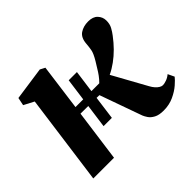

<svg xmlns="http://www.w3.org/2000/svg" viewBox="-132 -754 950 950"><g transform="rotate(-45 343.0 -279.0)"><path d="M529 9Q497 9 478 -1.2Q459 -11.5 450 -25Q441 -38.5 437 -48.5L358 -270L338.5 -270.5L322 -147H264L281 -271L227 -271.5L190 0H45L109.5 -474L56 -502L64.5 -543.5L239 -568.5L265 -555L232.5 -312H286.5L302.5 -429.5H360L344 -312H399Q413 -326 423.8 -340.8Q434.5 -355.5 443.5 -370.8Q452.5 -386 462.5 -401.5Q483.5 -436 487 -455.8Q490.5 -475.5 492 -496Q495 -535.5 518.8 -551.5Q542.5 -567.5 576.5 -567.5Q609.5 -567.5 626.2 -549.8Q643 -532 643.5 -508Q644 -483 633.8 -464.2Q623.5 -445.5 612.5 -431.5Q591.5 -403.5 567.8 -379.5Q544 -355.5 518.2 -336.8Q492.5 -318 465 -305L563 -127.5Q570.5 -113.5 579.5 -103.5Q588.5 -93.5 597.8 -88Q607 -82.5 615.5 -82.5Q624.5 -82.5 640.2 -87.8Q656 -93 670 -105L686 -71.5Q677 -59.5 655 -40.2Q633 -21 600.8 -6Q568.5 9 529 9Z"/></g></svg>

Font: Merriweather ExtraBold
Style: Italic
Weight: 800
Italic angle: -7.8°
Version: Version 2.101